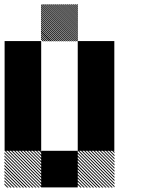

<svg xmlns="http://www.w3.org/2000/svg" viewBox="-21 -854 708 875"><path d="M500.8 -155.8 489.2 -167.5H495L500.8 -161.7ZM500.8 -141.7 475 -167.5H480.8L500.8 -147.5ZM500.8 -127.5 460.8 -167.5H466.7L500.8 -133.3ZM500.8 -113.3 446.7 -167.5H452.5L500.8 -119.2ZM500.8 -99.2 432.5 -167.5H438.3L500.8 -105ZM500.8 -85 418.3 -167.5H424.2L500.8 -90.8ZM500.8 -70.8 404.2 -167.5H410L500.8 -76.7ZM500.8 -56.7 390 -167.5H395.8L500.8 -62.5ZM500.8 -42.5 375.8 -167.5H381.7L500.8 -48.3ZM500.8 -28.3 361.7 -167.5H367.5L500.8 -34.2ZM500.8 -14.2 347.5 -167.5H353.3L500.8 -20ZM500.8 0 333.3 -167.5H339.2L500.8 -5.8ZM487.5 0.8 332.5 -154.2V-160L493.3 0.8ZM473.3 0.8 332.5 -140V-145.8L479.2 0.8ZM459.2 0.8 332.5 -125.8V-131.7L465 0.8ZM445 0.8 332.5 -111.7V-117.5L450.8 0.8ZM430 0.8 332.5 -96.7V-103.3L436.7 0.8ZM416.7 0.8 332.5 -83.3V-89.2L422.5 0.8ZM402.5 0.8 332.5 -69.2V-75L408.3 0.8ZM388.3 0.8 332.5 -55V-60.8L394.2 0.8ZM374.2 0.8 332.5 -40.8V-46.7L380 0.8ZM360 0.8 332.5 -26.7V-32.5L365.8 0.8ZM345.8 0.8 332.5 -12.5V-18.3L351.7 0.8ZM167.5 -155.8 155.8 -167.5H161.7L167.5 -161.7ZM167.5 -141.7 141.7 -167.5H147.5L167.5 -147.5ZM167.5 -127.5 127.5 -167.5H133.3L167.5 -133.3ZM167.5 -113.3 113.3 -167.5H119.2L167.5 -119.2ZM167.5 -99.2 99.2 -167.5H105L167.5 -105ZM167.5 -85 85 -167.5H90.8L167.5 -90.8ZM167.5 -70.8 70.8 -167.5H76.7L167.5 -76.7ZM167.5 -56.7 56.7 -167.5H62.5L167.5 -62.5ZM167.5 -42.5 42.5 -167.5H48.3L167.5 -48.3ZM167.5 -28.3 28.3 -167.5H34.2L167.5 -34.2ZM167.5 -14.2 14.2 -167.5H20L167.5 -20ZM167.5 0 0 -167.5H5.8L167.5 -5.8ZM154.2 0.8 -0.8 -154.2V-160L160 0.8ZM140 0.8 -0.8 -140V-145.8L145.8 0.8ZM125.8 0.8 -0.8 -125.8V-131.7L131.7 0.8ZM111.7 0.8 -0.8 -111.7V-117.5L117.5 0.8ZM96.7 0.8 -0.8 -96.7V-103.3L103.3 0.8ZM83.3 0.8 -0.8 -83.3V-89.2L89.2 0.8ZM69.2 0.8 -0.8 -69.2V-75L75 0.8ZM55 0.8 -0.8 -55V-60.8L60.8 0.8ZM40.8 0.8 -0.8 -40.8V-46.7L46.7 0.8ZM26.7 0.8 -0.8 -26.7V-32.5L32.5 0.8ZM12.5 0.8 -0.8 -12.5V-18.3L18.3 0.8ZM334.2 -826.7 326.7 -834.2H332.5L334.2 -832.5ZM334.2 -817.5 317.5 -834.2H323.3L334.2 -823.3ZM334.2 -808.3 308.3 -834.2H314.2L334.2 -814.2ZM334.2 -799.2 299.2 -834.2H305L334.2 -805ZM334.2 -790 290 -834.2H295.8L334.2 -795.8ZM334.2 -780.8 280.8 -834.2H286.7L334.2 -786.7ZM334.2 -771.7 271.7 -834.2H277.5L334.2 -777.5ZM334.2 -762.5 262.5 -834.2H268.3L334.2 -768.3ZM334.2 -753.3 253.3 -834.2H259.2L334.2 -759.2ZM334.2 -744.2 244.2 -834.2H250L334.2 -750ZM334.2 -735 235 -834.2H240.8L334.2 -740.8ZM334.2 -725.8 225.8 -834.2H231.7L334.2 -731.7ZM334.2 -716.7 216.7 -834.2H222.5L334.2 -722.5ZM334.2 -707.5 207.5 -834.2H213.3L334.2 -713.3ZM334.2 -698.3 198.3 -834.2H204.2L334.2 -704.2ZM334.2 -689.2 189.2 -834.2H195L334.2 -695ZM334.2 -680 180 -834.2H185.8L334.2 -685.8ZM334.2 -670.8 170.8 -834.2H176.7L334.2 -676.7ZM330 -665.8 165.8 -830 167.5 -834.2 334.2 -667.5ZM320.8 -665.8 165.8 -820.8V-826.7L326.7 -665.8ZM311.7 -665.8 165.8 -811.7V-817.5L317.5 -665.8ZM302.5 -665.8 165.8 -802.5V-808.3L308.3 -665.8ZM293.3 -665.8 165.8 -793.3V-799.2L299.2 -665.8ZM284.2 -665.8 165.8 -784.2V-790L290 -665.8ZM275 -665.8 165.8 -775V-780.8L280.8 -665.8ZM265.8 -665.8 165.8 -765.8V-771.7L271.7 -665.8ZM256.7 -665.8 165.8 -756.7V-762.5L262.5 -665.8ZM247.5 -665.8 165.8 -747.5V-753.3L253.3 -665.8ZM238.3 -665.8 165.8 -738.3V-744.2L244.2 -665.8ZM229.2 -665.8 165.8 -729.2V-735L235 -665.8ZM220 -665.8 165.8 -720V-725.8L225.8 -665.8ZM210 -665.8 165.8 -710V-716.7L216.7 -665.8ZM201.7 -665.8 165.8 -701.7V-707.5L207.5 -665.8ZM192.5 -665.8 165.8 -692.5V-698.3L198.3 -665.8ZM183.3 -665.8 165.8 -683.3V-689.2L189.2 -665.8ZM174.2 -665.8 165.8 -674.2V-680L180 -665.8ZM166.7 -166.7H333.3V0H166.7ZM333.3 -333.3H500V-166.7H333.3ZM0 -333.3H166.7V-166.7H0ZM333.3 -500H500V-166.7H333.3ZM0 -500H166.7V-166.7H0ZM333.3 -666.7H500V-333.3H333.3ZM0 -666.7H166.7V-333.3H0Z"/></svg>

Font: 0xA000-Pixelated
Style: Pixelated
Weight: 400
Version: Version 0.1